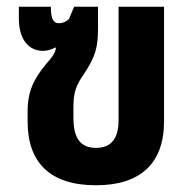

<svg xmlns="http://www.w3.org/2000/svg" viewBox="-20 -537 569 570"><path d="M265 13C396 13 467 -51 467 -177V-517H332V-180C332 -128 312 -98 265 -98C221 -98 198 -124 198 -187V-221C198 -279 216 -296 238 -331C262 -371 271 -394 271 -454V-517H200L185 -481C175 -471 164 -468 155 -468C138 -468 131 -482 131 -517H36V-482C36 -420 65 -386 108 -386C121 -386 133 -390 144 -396L146 -395C145 -378 128 -360 117 -347C81 -304 62 -266 62 -207V-176C62 -56 127 13 265 13Z"/></svg>

Font: Noto Sans Thai UI Cond
Style: Bold
Weight: 700
Width: 3
Designer: Monotype Design Team
Foundry: Monotype Imaging Inc.
Version: Version 2.000